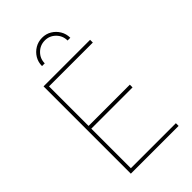

<svg xmlns="http://www.w3.org/2000/svg" viewBox="-274 -1034 1131 1131"><g transform="rotate(-45 292.0 -468.0)"><path d="M113.6 0V-727.3H501.4V-704.5H136.4V-375H480.1V-352.3H136.4V-22.7H511.4V0ZM191.8 -818.2Q191.8 -850.9 207.7 -877.5Q223.7 -904.1 250.5 -920.1Q277.3 -936.1 309.7 -936.1Q342.3 -936.4 369 -920.5Q395.6 -904.5 411.6 -877.7Q427.6 -850.9 427.6 -818.2H404.8Q404.8 -858 377 -885.8Q349.1 -913.7 309.7 -913.4Q270.2 -913 242.4 -885.3Q214.5 -857.6 214.5 -818.2Z"/></g></svg>

Font: Inter Thin BETA
Style: Regular
Weight: 100
Designer: Rasmus Andersson
Foundry: rsms
Version: Version 3.011;git-f93a4a705